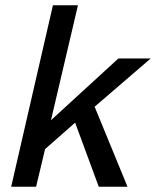

<svg xmlns="http://www.w3.org/2000/svg" viewBox="-20 -710 593 730"><path d="M22.5 0 181.2 -689.9H276.4L173.8 -252.9L430.2 -487.8H553.2L339.8 -304.2L464.8 0H355.5L265.6 -243.7L151.4 -143.1L117.2 0Z"/></svg>

Font: Acari Sans Medium
Style: Italic
Weight: 500
Italic angle: -13°
Designer: Alfredo Marco Pradil and Stefan Peev
Foundry: Hanken Design Co.
Version: Version 1.045